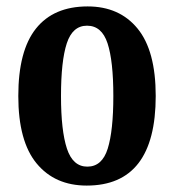

<svg xmlns="http://www.w3.org/2000/svg" viewBox="-20 -568 543 598"><path d="M250 10Q151 10 94 -59Q37 -128 37 -269Q37 -410 92 -479Q147 -548 253 -548Q352 -548 408.5 -479Q465 -410 465 -269Q465 10 250 10ZM252 -49Q298 -49 315.5 -105Q333 -161 333 -269Q333 -378 315 -433Q297 -488 251 -488Q206 -488 188 -433Q170 -378 170 -269Q170 -161 188.5 -105Q207 -49 252 -49Z"/></svg>

Font: Noto Serif Thai ExtraCondensed
Style: Bold
Weight: 700
Width: 2
Designer: Monotype Design Team
Foundry: Monotype Imaging Inc.
Version: Version 2.002; ttfautohint (v1.8.4.7-5d5b)